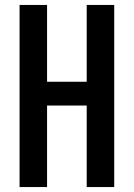

<svg xmlns="http://www.w3.org/2000/svg" viewBox="-20 -755 540 775"><path d="M59 0V-735H170V-425H330V-735H441V0H330V-329H170V0Z"/></svg>

Font: Iosevka Curly
Style: Bold
Weight: 700
Monospace: yes
Designer: Belleve Invis
Foundry: Belleve Invis
Version: Version 22.1.2; ttfautohint (v1.8.4)